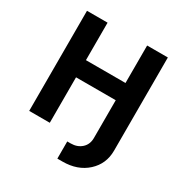

<svg xmlns="http://www.w3.org/2000/svg" viewBox="-202 -884 1157 1211"><g transform="rotate(30 376.5 -278.5)"><path d="M411.1 46.9Q459 46.9 490 18.8Q521 -9.3 521 -56.2V-331.1H231.9V0H82V-729H231.9V-456.1H520V-729H670.9V-49.8Q670.9 45.9 602.1 108.9Q533.2 171.9 422.9 171.9H386.2V46.9Z"/></g></svg>

Font: Miedinger*
Style: Bold
Weight: 700
Version: Version 001.000